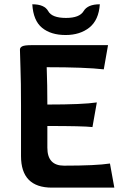

<svg xmlns="http://www.w3.org/2000/svg" viewBox="-20 -859 556 879"><path d="M196.8 -182.6Q196.8 -100.6 272.9 -100.6Q419.9 -100.6 483.4 -110.4L503.4 0H217.8Q76.2 0 76.2 -144.5V-375.5Q76.2 -486.8 73.7 -549.1Q71.3 -611.3 71.3 -631.8Q71.3 -641.6 82 -647Q92.8 -652.3 124.5 -652.3H474.6L455.1 -541.5Q370.6 -551.3 193.8 -551.3Q196.8 -470.7 196.8 -380.4Q360.4 -380.4 423.3 -390.1L403.3 -277.3Q360.4 -282.2 196.8 -282.2ZM280.3 -698.7Q212.9 -698.7 172.6 -731.7Q132.3 -764.6 127.9 -839.4Q183.6 -839.4 200.7 -808.1Q217.8 -776.9 282.2 -776.9Q344.2 -776.9 362.8 -808.1Q381.3 -839.4 437 -839.4Q432.1 -767.1 389.2 -732.9Q346.2 -698.7 280.3 -698.7Z"/></svg>

Font: Bainsley
Style: Bold
Weight: 700
Designer: Paul James MIller
Foundry: High-Logic / Made with FontCreator
Version: Version 1.411;March 28, 2021;FontCreator 13.0.0.2683 64-bit